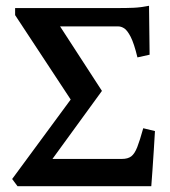

<svg xmlns="http://www.w3.org/2000/svg" viewBox="-20 -643 587 663"><path d="M40.5 0 22 -24.9 224.1 -299.3 32.2 -590.8V-615.2H390.6Q418 -615.2 441.7 -616.2Q465.3 -617.2 494.6 -623L496.6 -454.1L454.6 -444.8Q442.9 -493.2 431.2 -515.9Q419.4 -538.6 408.9 -545.2Q398.4 -551.8 388.7 -551.8H187.5L332 -329.1L161.1 -94.2H400.9Q421.4 -94.2 433.1 -103Q444.8 -111.8 453.9 -134.8Q462.9 -157.7 474.6 -200.2L515.1 -190.4Q513.7 -164.6 511.2 -126.2Q508.8 -87.9 506.3 -52.7Q503.9 -17.6 502.4 0Z"/></svg>

Font: David Libre
Style: Bold
Weight: 700
Designer: Ismar David, J. Victor Gaultney, Annie Olsen and Meir Sadan
Foundry: Monotype Imaging Inc. & SIL International
Version: Version 1.100; ttfautohint (v1.8.4.7-5d5b)